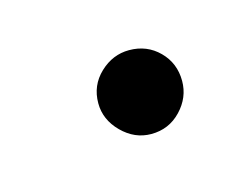

<svg xmlns="http://www.w3.org/2000/svg" viewBox="-31 -388 191 146"><g transform="rotate(-15 64.5 -315.0)"><path d="M76 -282Q63 -282 53 -292Q43 -302 43 -315Q43 -329 53 -338.5Q63 -348 76 -348Q90 -348 99.5 -338.5Q109 -329 109 -315Q109 -302 99.5 -292Q90 -282 76 -282Z"/></g></svg>

Font: DM Sans 36pt Thin
Style: Italic
Weight: 250
Italic angle: -10°
Designer: Colophon Foundry, Jonny Pinhorn
Foundry: Colophon Foundry
Version: Version 4.004;gftools[0.9.30]